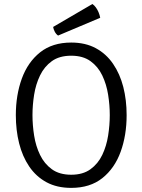

<svg xmlns="http://www.w3.org/2000/svg" viewBox="-20 -902 693 934"><path d="M138 -342Q138 -293.5 146 -242.5Q154 -191.5 174.8 -148.5Q195.5 -105.5 232.2 -78.8Q269 -52 326.5 -52Q383.5 -52 420.2 -78.8Q457 -105.5 477.5 -148.5Q498 -191.5 506 -242.5Q514 -293.5 514 -342Q514 -390.5 506 -441.2Q498 -492 477.5 -535Q457 -578 420.2 -604.5Q383.5 -631 326.5 -631Q269 -631 232.2 -604.5Q195.5 -578 174.8 -535Q154 -492 146 -441.2Q138 -390.5 138 -342ZM57 -342Q57 -439.5 86.2 -519.8Q115.5 -600 175.2 -647.5Q235 -695 326.5 -695Q395.5 -695 446.2 -667.5Q497 -640 530.2 -591.2Q563.5 -542.5 579.8 -478.8Q596 -415 596 -342Q596 -244 566.8 -163.5Q537.5 -83 477.8 -35.5Q418 12 326.5 12Q257 12 206.2 -15.5Q155.5 -43 122.2 -92Q89 -141 73 -205Q57 -269 57 -342ZM429.5 -882.5Q438.5 -876.5 446.2 -866Q454 -855.5 459.5 -842.2Q465 -829 467.5 -815.5L262.5 -729Q252.5 -736 246.2 -748.2Q240 -760.5 238.5 -771Z"/></svg>

Font: Signika Light
Style: Regular
Weight: 300
Designer: Anna Giedry
Foundry: Anna Giedry
Version: Version 2.000